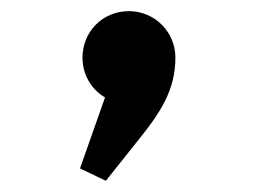

<svg xmlns="http://www.w3.org/2000/svg" viewBox="-20 -179 457 341"><path d="M126.5 -76.7C126.5 -45.9 142.6 -20 166.5 -5.9L122.1 120.1L168 142.1L223.6 72.3C266.1 20 291.5 -20 291.5 -76.7C291.5 -122.6 254.4 -159.2 209 -159.2C162.1 -159.2 126.5 -122.6 126.5 -76.7Z"/></svg>

Font: Atomic Age
Style: Regular
Weight: 400
Designer: James Grieshaber
Foundry: James Grieshaber
Version: Version 1.002